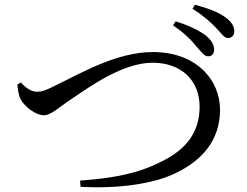

<svg xmlns="http://www.w3.org/2000/svg" viewBox="-20 -820 1040 808"><path d="M807 -624C828 -601 840 -582 857 -583C873 -583 882 -596 881 -614C880 -634 869 -652 843 -673C814 -694 770 -715 719 -730L708 -713C756 -682 785 -651 807 -624ZM890 -702C912 -679 924 -659 940 -660C957 -660 967 -673 966 -690C965 -712 952 -731 926 -749C898 -769 854 -786 800 -800L790 -783C838 -753 867 -726 890 -702ZM68 -473 53 -464C56 -443 57 -421 67 -402C83 -372 130 -335 164 -335C195 -335 220 -363 289 -409C358 -455 497 -556 622 -556C746 -556 820 -479 820 -371C820 -266 766 -192 661 -141C559 -88 452 -70 317 -60L319 -34C472 -25 626 -45 720 -92C827 -143 906 -227 906 -358C906 -484 806 -601 623 -601C470 -601 317 -510 215 -461C168 -437 153 -434 135 -434C112 -434 87 -451 68 -473Z"/></svg>

Font: Noto Serif CJK SC Medium
Style: Regular
Weight: 500
Designer: Ryoko NISHIZUKA 西塚涼子 (kana & ideographs); Frank Grießhammer (Latin, Greek & Cyrillic); Wenlong ZHANG 张文龙 (bopomofo); San
Foundry: Adobe
Version: Version 2.001;hotconv 1.1.0;makeotfexe 2.6.0